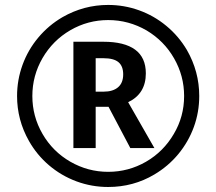

<svg xmlns="http://www.w3.org/2000/svg" viewBox="-20 -744 872 774"><path d="M96.7 -175.8Q48.8 -260.3 48.8 -356.9Q48.8 -421.9 70.8 -482.4Q92.8 -543 134.3 -592.5Q175.8 -642.1 231.9 -674.8Q317.9 -724.1 416 -724.1Q480.5 -724.1 540.8 -702.4Q601.1 -680.7 650.6 -639.6Q700.2 -598.6 733.4 -542.5Q783.2 -455.6 783.2 -356.9Q783.2 -292 761.5 -232.2Q739.7 -172.4 699 -123Q658.2 -73.7 602.1 -40.5Q517.6 9.8 416 9.8Q349.6 9.8 288.3 -12.9Q227.1 -35.6 177.7 -77.6Q128.4 -119.6 96.7 -175.8ZM680.7 -204.1Q722.2 -273.9 722.2 -356.9Q722.2 -438 681.9 -508.5Q641.6 -579.1 571.3 -621.1Q499 -663.1 416 -663.1Q334 -663.1 263.4 -622.1Q192.9 -581.1 151.4 -509.8Q110.4 -439 110.4 -356.9Q110.4 -274.9 151.4 -204.1Q192.4 -133.3 263.2 -92.3Q334.5 -51.3 416 -51.3Q498 -51.3 568.6 -92Q639.2 -132.8 680.7 -204.1ZM275.9 -575.7H397Q481.4 -575.7 524.7 -543.9Q567.9 -512.2 567.9 -448.2Q567.9 -366.2 496.6 -332L602.5 -147H505.4L417.5 -313.5H365.7V-147H275.9ZM476.6 -444.3Q476.6 -477.5 457.5 -493.4Q438.5 -509.3 397.5 -509.3H365.7V-374.5H397.5Q435.1 -374.5 455.8 -392.1Q476.6 -409.7 476.6 -444.3Z"/></svg>

Font: Viking Open Sans Light
Style: Bold
Weight: 600
Foundry: Ascender Corporation
Version: Version 2.001